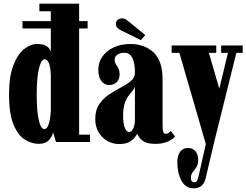

<svg xmlns="http://www.w3.org/2000/svg" viewBox="-20 -770 1336 1041"><path d="M191 10Q151.5 10 114.2 -13.5Q77 -37 53 -95.5Q29 -154 29 -259Q29 -354 51.8 -414.2Q74.5 -474.5 109.5 -503Q144.5 -531.5 181 -531.5Q211 -531.5 226.8 -523Q242.5 -514.5 248.5 -504.5Q254.5 -494.5 255.5 -490.5V-615.5H102V-655.5H255.5V-709H193.5V-750H409V-655.5H455V-615.5H409V-40H468V0H283.5L267.5 -54Q266.5 -34 246.8 -12Q227 10 191 10ZM221 -70Q237 -70 246.2 -104Q255.5 -138 255.5 -181V-364Q254 -403 245.8 -425.8Q237.5 -448.5 222 -448.5Q203.5 -448.5 191.2 -398.8Q179 -349 179 -257.5Q179 -172 189.8 -121Q200.5 -70 221 -70Z M626.5 11Q591.5 11 562 -5.8Q532.5 -22.5 514.5 -53Q496.5 -83.5 496.5 -124.5Q496.5 -173.5 518.2 -205.2Q540 -237 572 -258.2Q604 -279.5 636 -296Q668 -312.5 689.8 -330.8Q711.5 -349 711.5 -375.5Q711.5 -484 654 -484Q630.5 -484 616 -473.2Q601.5 -462.5 601.5 -447.5Q601.5 -433 608.2 -422.5Q615 -412 621.8 -400Q628.5 -388 628.5 -367.5Q628.5 -340 612.5 -324.5Q596.5 -309 571.5 -309Q545.5 -309 529.2 -331Q513 -353 513 -391Q513 -431.5 535.2 -463.2Q557.5 -495 596.8 -513.2Q636 -531.5 686.5 -531.5Q763 -531.5 812.2 -486.2Q861.5 -441 861.5 -338V-91Q861.5 -63 865.5 -53.8Q869.5 -44.5 878.5 -44.5Q888.5 -44.5 895.5 -50.2Q902.5 -56 906 -60L929.5 -30Q920 -16.5 891.2 -3.2Q862.5 10 824 10Q784.5 10 764.2 -0.5Q744 -11 735.8 -24.2Q727.5 -37.5 723.5 -45Q722 -40 712.2 -26.5Q702.5 -13 682 -1Q661.5 11 626.5 11ZM679.5 -54.5Q694 -54.5 702.8 -74Q711.5 -93.5 711.5 -121V-304.5Q709.5 -290.5 699.5 -278.8Q689.5 -267 677.5 -251.5Q665.5 -236 656.5 -210.5Q647.5 -185 647.5 -143.5Q647.5 -99.5 656.8 -77Q666 -54.5 679.5 -54.5ZM744 -552.5 639 -604Q623.5 -611.5 616 -619.5Q608.5 -627.5 608.5 -641.5Q608.5 -654 618 -662.2Q627.5 -670.5 641.5 -670.5Q652.5 -670.5 659.8 -666.2Q667 -662 674.5 -656L767.5 -580Z M1028 251Q986.5 251 964 209.8Q941.5 168.5 941.5 110Q941.5 71.5 957.5 51.8Q973.5 32 999 32Q1023.5 32 1039 49Q1054.5 66 1054.5 97.5Q1054.5 122.5 1044.5 137.2Q1034.5 152 1024.8 164Q1015 176 1015 193.5Q1015 218 1035 218Q1042 218 1046.5 212.5Q1051 207 1056 188L1096 11L952.5 -483.5H910.5V-523.5H1152.5V-483.5H1112.5L1169 -289L1216 -483.5H1179V-523.5H1296V-483.5H1261.5L1140.5 3.5L1095 196.5Q1089.5 221 1074.2 236Q1059 251 1028 251Z"/></svg>

Font: Imbue 10pt Black
Style: Regular
Weight: 900
Designer: Tyler Finck
Foundry: Etcetera Type Company
Version: Version 1.102; ttfautohint (v1.8.3)